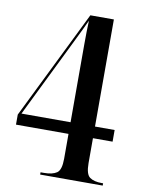

<svg xmlns="http://www.w3.org/2000/svg" viewBox="-82 -771 614 828"><g transform="rotate(10 225.5 -357.0)"><path d="M152 0V-10H167Q204 -10 223 -23Q242 -36 242 -85V-194H12V-238L246 -714H349V-245H435V-194H349V-85Q349 -36 367.5 -23Q386 -10 420 -10H426V0ZM27 -245H242V-463Q242 -525 242 -585.5Q242 -646 244 -690Q237 -675 223.5 -646.5Q210 -618 195.5 -589Q181 -560 172 -541Z"/></g></svg>

Font: Noto Serif Display ExtraCondensed SemiBold
Style: Regular
Weight: 600
Width: 2
Designer: Monotype Design Team
Foundry: Monotype Imaging Inc.
Version: Version 2.009